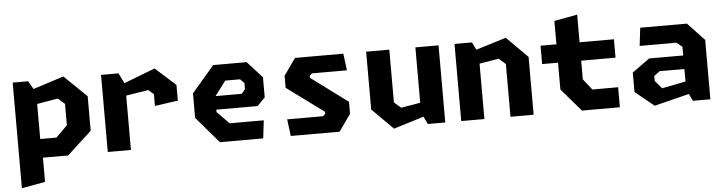

<svg xmlns="http://www.w3.org/2000/svg" viewBox="-50 -906 5060 1342"><g transform="rotate(-5 2480.0 -235.0)"><path d="M56 200 221 170V0H397.5L570 -158.5V-400.5L412.5 -553L197.5 -484L164.5 -541H56ZM213.5 -131.5V-377.5L360.5 -402.5L407.5 -361V-211.5L327.5 -131.5Z M1032.5 -292 1195 -315V-425.5L1052.5 -553L833.5 -469L798.5 -541H676V0H838.5V-381.5L995.5 -406.5L1032.5 -374.5Z M1462.5 0H1766.5L1781.5 -125.5H1542.5L1457.5 -211.5V-228.5H1747L1802 -284.5V-425.5L1697.5 -541H1462.5L1305 -356.5V-184.5ZM1460.5 -323.5 1537.5 -425.5H1641.5L1669.5 -396.5V-353.5L1644.5 -323.5Z M1960 0H2302.5L2386 -118V-202.5L2128.5 -393.5V-408.5L2145.5 -423H2391L2376 -541H2037L1953.5 -423V-338.5L2213 -147.5V-132.5L2196 -118H1945Z M2698.5 -541H2536V-135.5L2683.5 12L2895.5 -53.5L2921.5 0H3044V-541H2881.5V-152.5L2745.5 -129.5L2698.5 -171Z M3501.5 0H3664V-405.5L3516.5 -553L3304.5 -487.5L3278.5 -541H3156V0H3318.5V-388.5L3454.5 -411.5L3501.5 -370Z M4003 0.5H4269V-140H4088L4028 -216V-347.5H4269V-476.5H4028V-670.5L3865.5 -640.5V-476.5H3754V-347.5H3865.5V-159Z M4781.5 0H4904V-416.5L4786.5 -541H4459L4444 -414.5H4703L4741.5 -382V-321.5H4502.5L4380 -233.5V-96.5L4512.5 11L4757.5 -50ZM4527.5 -162V-196.5L4567.5 -226.5H4741.5V-139L4574.5 -105.5Z"/></g></svg>

Font: Monaspace Krypton ExtraBold
Style: Regular
Weight: 800
Designer: Riley Cran & the Lettermatic Team
Foundry: Lettermatic
Version: Version 1.101 (Monaspace Krypton)